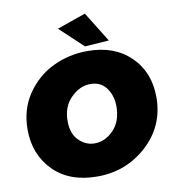

<svg xmlns="http://www.w3.org/2000/svg" viewBox="-99 -1018 1005 1120"><g transform="rotate(-10 403.0 -458.0)"><path d="M447.5 -744 309.5 -873 479.5 -932.5 590 -754ZM387.5 16Q222.5 16 127.8 -80Q33 -176 33 -323.5Q33 -441.5 92.5 -531Q156 -624 251.2 -669.5Q346.5 -715 456.5 -715Q615 -715 710.5 -621.8Q806 -528.5 806 -380.5Q806 -210.5 682.5 -97.2Q559 16 387.5 16ZM404.5 -177Q467.5 -177 517.2 -228.2Q567 -279.5 567 -368.5Q567 -430.5 534.2 -476.5Q501.5 -522.5 439.5 -522.5Q376.5 -522.5 324 -470Q271.5 -417.5 271.5 -333.5Q271.5 -256.5 312.5 -216.8Q353.5 -177 404.5 -177Z"/></g></svg>

Font: Argentum Sans Black
Style: Italic
Weight: 900
Italic angle: -11°
Designer: Julieta Ulanovsky (font), Cristiano Sobral (main changes and remaster)
Foundry: Julieta Ulanovsky (font), Cristiano Sobral (main changes and remaster)
Version: Version 2.007;June 15, 2022;FontCreator 14.0.0.2814 64-bit; 